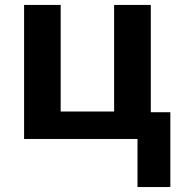

<svg xmlns="http://www.w3.org/2000/svg" viewBox="-20 -566 728 782"><path d="M594.2 -108.9H673.8V195.8H540V0H78.1V-545.9H227.1V-111.8H444.8V-545.9H594.2Z"/></svg>

Font: Zoram GWebM
Style: Bold
Weight: 700
Foundry: Ascender Corporation
Version: Version 1.000